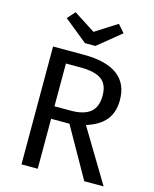

<svg xmlns="http://www.w3.org/2000/svg" viewBox="-132 -996 869 1084"><g transform="rotate(15 302.5 -454.5)"><path d="M302 -292H195V0H100V-689H281Q410 -689 476.5 -640Q543 -591 543 -494Q543 -422 506 -377Q469 -332 394 -309L580 0H467ZM291 -365Q366 -365 404 -395.5Q442 -426 442 -494Q442 -558 403.5 -586.5Q365 -615 280 -615H195V-365ZM465 -864 330 -754H269L133 -864L173 -909L299 -828L426 -909Z"/></g></svg>

Font: Fira GO
Style: Regular
Weight: 400
Designer: Carrois Corporate
Foundry: Carrois Corporate GbR
Version: Version 0.300